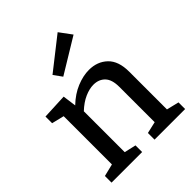

<svg xmlns="http://www.w3.org/2000/svg" viewBox="-223 -949 1083 1083"><g transform="rotate(-45 318.5 -407.5)"><path d="M35 0V-53L109 -71V-456L35 -474V-527L187 -534L198 -453Q245 -498 296.5 -519Q348 -540 394 -540Q461 -540 504.5 -498.5Q548 -457 548 -372V-71L622 -53V0H378V-53L448 -69V-351Q448 -409 422 -436Q396 -463 353 -463Q321 -463 283.5 -446.5Q246 -430 209 -395V-69L279 -53V0ZM265 -615 229 -665 420 -815 474 -742Z"/></g></svg>

Font: Bitter Medium
Style: Regular
Weight: 500
Designer: Sol Matas, and Bitter project Authors
Foundry: Sol Matas
Version: Version 2.001